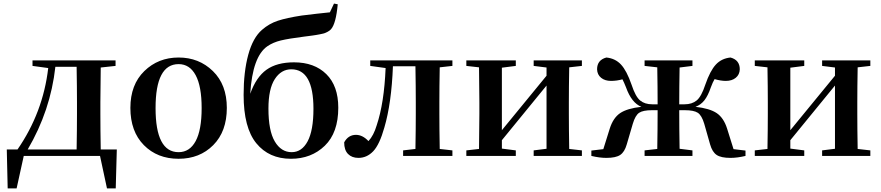

<svg xmlns="http://www.w3.org/2000/svg" viewBox="-20 -873 4933 1075"><path d="M135 -36H409Q411 -150 411 -235V-300Q411 -385 409 -499H290Q263 -254 135 -36ZM544 -36H634L628 182H579L540 0H113L73 182H23L18 -36H78Q221 -243 250 -492L162 -504V-535H627V-504L544 -495Q542 -381 542 -300V-235Q542 -150 544 -36Z M980 16Q861 16 785.5 -60.5Q710 -137 710 -269Q710 -399 788 -475Q866 -551 980 -551Q1094 -551 1172 -475Q1250 -399 1250 -269Q1250 -137 1174 -60.5Q1098 16 980 16ZM980 -21Q1042 -21 1075.5 -83Q1109 -145 1109 -268Q1109 -390 1075.5 -452Q1042 -514 980 -514Q851 -514 851 -268Q851 -21 980 -21Z M1613 -21Q1670 -21 1702.5 -82Q1735 -143 1735 -264Q1735 -485 1611 -485Q1554 -485 1518.5 -430Q1483 -375 1483 -265Q1483 -141 1518.5 -81Q1554 -21 1613 -21ZM1850 -853 1871 -849Q1861 -740 1833 -709Q1829 -705 1824 -701Q1819 -697 1812.5 -694Q1806 -691 1800.5 -688.5Q1795 -686 1785 -684Q1775 -682 1768.5 -680.5Q1762 -679 1749 -677Q1736 -675 1729 -674Q1722 -673 1706.5 -671Q1691 -669 1683 -668Q1596 -657 1552.5 -646.5Q1509 -636 1477 -614Q1394 -557 1381 -348Q1414 -441 1472 -482.5Q1530 -524 1626 -524Q1740 -524 1807 -458Q1874 -392 1874 -270Q1874 -130 1798.5 -57Q1723 16 1609 16Q1486 16 1415 -71Q1344 -158 1344 -342Q1344 -471 1370 -566.5Q1396 -662 1447 -706Q1487 -741 1536 -757Q1585 -773 1669 -786Q1697 -790 1752.5 -796Q1808 -802 1827 -804Z M2513 -504 2442 -496Q2440 -382 2440 -300V-235Q2440 -153 2442 -39L2513 -31V0H2237V-31L2306 -39Q2308 -153 2308 -235V-300Q2308 -388 2306 -502H2180Q2172 -295 2132 -159Q2105 -63 2069.5 -26Q2034 11 1987 11Q1950 11 1928.5 -11Q1907 -33 1907 -76Q1930 -118 1973 -118Q2010 -118 2043 -83Q2072 -114 2089 -171Q2131 -296 2139 -492L2053 -504V-535H2513Z M3238 -504 3167 -496Q3165 -382 3165 -300V-235Q3165 -153 3167 -39L3238 -31V0H2968V-31L3040 -40V-394L2790 -88V-41L2868 -31V0H2591V-31L2662 -39Q2664 -153 2664 -235V-300Q2664 -382 2662 -496L2591 -504V-535H2868V-504L2790 -494V-144L3040 -449V-495L2968 -504V-535H3238Z M4087 -38 4154 -30V0Q4108 11 4070 11Q4017 11 3992.5 -5.5Q3968 -22 3956 -64L3923 -180Q3909 -227 3887 -241.5Q3865 -256 3814 -256H3783Q3783 -152 3785 -40L3857 -31V0H3589V-31L3660 -39Q3662 -153 3662 -256H3631Q3580 -256 3558.5 -241.5Q3537 -227 3523 -180L3489 -64Q3477 -22 3452.5 -5.5Q3428 11 3375 11Q3337 11 3291 0V-30L3358 -38L3394 -153Q3413 -213 3452 -239.5Q3491 -266 3571 -275Q3516 -297 3485 -384Q3474 -412 3465 -429Q3434 -420 3401 -420Q3367 -420 3345.5 -437.5Q3324 -455 3323 -485Q3323 -537 3375 -551Q3425 -546 3457 -511.5Q3489 -477 3516 -399Q3538 -332 3564 -310.5Q3590 -289 3632 -289H3662Q3662 -384 3660 -496L3589 -504V-535H3857V-504L3785 -495Q3783 -383 3783 -289H3813Q3854 -289 3880.5 -310.5Q3907 -332 3929 -399Q3956 -477 3988 -511.5Q4020 -546 4070 -551Q4122 -537 4122 -485Q4121 -455 4099.5 -437.5Q4078 -420 4044 -420Q4016 -420 3981 -430Q3971 -414 3960 -384Q3944 -337 3924 -311.5Q3904 -286 3874 -275Q3954 -266 3993 -239.5Q4032 -213 4051 -153Z M4853 -504 4782 -496Q4780 -382 4780 -300V-235Q4780 -153 4782 -39L4853 -31V0H4583V-31L4655 -40V-394L4405 -88V-41L4483 -31V0H4206V-31L4277 -39Q4279 -153 4279 -235V-300Q4279 -382 4277 -496L4206 -504V-535H4483V-504L4405 -494V-144L4655 -449V-495L4583 -504V-535H4853Z"/></svg>

Font: Swei Spring CJKtc
Style: Bold
Weight: 700
Version: Version 1.021